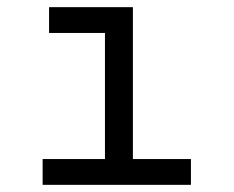

<svg xmlns="http://www.w3.org/2000/svg" viewBox="-20 -516 652 536"><path d="M99 0V-72H273V-424H117V-496H351V-72H513V0Z"/></svg>

Font: Space Mono
Style: Regular
Weight: 400
Monospace: yes
Designer: Colophon Foundry + Benjamin Critton
Foundry: Colophon Foundry & Benjamin Critton
Version: Version 1.003; ttfautohint (v1.8.4.7-5d5b)